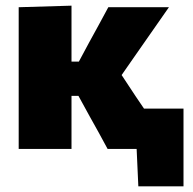

<svg xmlns="http://www.w3.org/2000/svg" viewBox="-20 -526 680 678"><path d="M46 0V-500.5L232.5 -506V-308.5H258.5L295 -376.5Q312 -407.5 329 -438.5Q345.5 -469.5 362.5 -500.5H576.5Q544.5 -454.5 513 -409.5Q481 -364 449.5 -318.5L409.5 -261L459 -186Q472.5 -166 488.5 -142.5H628V132H468.5L462.5 0H360Q344.5 -29 328.5 -58Q312.5 -86.5 297 -114.5L257 -187.5H232.5V0Z"/></svg>

Font: Heraclito ExtraBold
Style: Regular
Weight: 800
Designer: Kostas Bartsokas (font) & Cristiano Sobral (main changes)
Foundry: Kostas Bartsokas (font) & Cristiano Sobral (main changes)
Version: Version 1.00;July 8, 2020;FontCreator 13.0.0.2655 64-bit